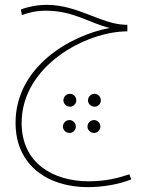

<svg xmlns="http://www.w3.org/2000/svg" viewBox="-20 -376 616 790"><path d="M341 394C404 394 472 382 520 362L512 341C469 356 416 370 345 370C200 370 69 296 69 130C69 -106 335 -247 504 -247V-274H496C395 -277 300 -356 173 -356C133 -356 94 -348 66 -337L70 -314C97 -323 124 -332 170 -332C282 -332 351 -280 431 -261C267 -230 44 -100 44 129C44 306 179 394 341 394ZM268 63C282 63 294 51 294 37C294 22 282 10 268 10C253 10 241 22 241 37C241 51 253 63 268 63ZM369 63C383 63 395 51 395 37C395 22 383 10 369 10C354 10 342 22 342 37C342 51 354 63 369 63ZM266 171C280 171 292 159 292 145C292 130 280 118 266 118C251 118 239 130 239 145C239 159 251 171 266 171ZM367 171C381 171 393 159 393 145C393 130 381 118 367 118C352 118 340 130 340 145C340 159 352 171 367 171Z"/></svg>

Font: Noto Sans Arabic SemCond Thin
Style: Regular
Weight: 100
Width: 4
Designer: Monotype Design Team, Nadine Chahine, Nizar Qandah and Khaled Hosny
Foundry: Monotype Imaging Inc.
Version: Version 2.012